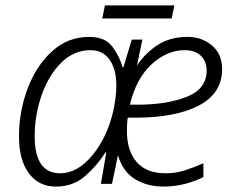

<svg xmlns="http://www.w3.org/2000/svg" viewBox="-20 -678 871 708"><path d="M186 10Q249 10 293 -28Q337 -66 369 -116H372L352 0H393L415 -106Q432 -46 477 -18Q522 10 583 10Q623 10 660.5 0.5Q698 -9 730 -25V-76Q698 -62 663.5 -50.5Q629 -39 591 -39Q520 -39 484 -80.5Q448 -122 448 -195Q448 -224 451 -244H478Q628 -244 713.5 -289Q799 -334 799 -423Q799 -479 761.5 -510.5Q724 -542 672 -542Q608 -542 562 -512.5Q516 -483 485 -436L505 -532H466L435 -430H432Q422 -468 395 -505Q368 -542 309 -542Q230 -542 171.5 -488.5Q113 -435 81.5 -350.5Q50 -266 50 -175Q50 -88 86.5 -39Q123 10 186 10ZM202 -39Q108 -39 108 -175Q108 -254 133.5 -327Q159 -400 205.5 -446.5Q252 -493 314 -493Q359 -493 384 -458Q409 -423 409 -362Q409 -319 397 -266Q374 -169 319.5 -104Q265 -39 202 -39ZM459 -292Q482 -388 538.5 -440.5Q595 -493 662 -493Q699 -493 720.5 -472.5Q742 -452 742 -418Q742 -350 668.5 -321Q595 -292 488 -292ZM357 -610 367 -658H623L613 -610Z"/></svg>

Font: Noto Sans UI Light
Style: Italic
Weight: 300
Italic angle: -12°
Designer: Monotype Design Team
Foundry: Monotype Imaging Inc.
Version: Version 1.901